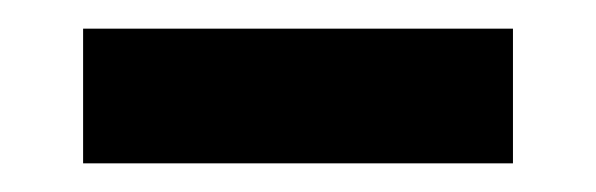

<svg xmlns="http://www.w3.org/2000/svg" viewBox="-20 -687 416 134"><path d="M38 -667H338V-573H38Z"/></svg>

Font: Maitree
Style: Bold
Weight: 700
Designer: CadsonDemak Team
Foundry: CadsonDemak
Version: Version 1.002